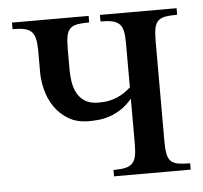

<svg xmlns="http://www.w3.org/2000/svg" viewBox="-40 -489 559 530"><g transform="rotate(-5 239.5 -223.5)"><path d="M255.4 0V-17.6Q274.9 -17.6 287.6 -20.3Q300.3 -22.9 307.6 -30.3Q314.9 -37.6 317.6 -50.5Q320.3 -63.5 320.3 -83.5V-209.5Q305.7 -192.4 290.3 -182.1Q274.9 -171.9 259.5 -166.5Q244.1 -161.1 229.2 -159.4Q214.4 -157.7 200.2 -157.7Q166 -157.7 142.6 -172.1Q119.1 -186.5 104.5 -208.3Q89.8 -230 83.5 -255.6Q77.1 -281.2 77.1 -303.2V-362.8Q77.1 -383.3 74.2 -396.2Q71.3 -409.2 64 -416.5Q56.6 -423.8 43.9 -426.5Q31.2 -429.2 11.7 -429.2V-447.3H224.1V-429.2Q204.1 -429.2 191.4 -427Q178.7 -424.8 171.4 -417.7Q164.1 -410.6 161.4 -397.5Q158.7 -384.3 158.7 -362.8V-303.2Q158.7 -288.6 161.1 -271.5Q163.6 -254.4 170.9 -240Q178.2 -225.6 192.4 -216.1Q206.5 -206.5 230 -206.5Q239.3 -206.5 249.5 -207.5Q259.8 -208.5 271.2 -211.9Q282.7 -215.3 294.9 -222.2Q307.1 -229 320.3 -240.7V-362.8Q320.3 -383.3 317.6 -396.2Q314.9 -409.2 307.6 -416.5Q300.3 -423.8 287.6 -426.5Q274.9 -429.2 255.4 -429.2V-447.3H467.8V-429.2Q447.8 -429.2 435.1 -427Q422.4 -424.8 415 -417.7Q407.7 -410.6 405 -397.5Q402.3 -384.3 402.3 -362.8V-83.5Q402.3 -62 405 -48.8Q407.7 -35.6 415 -28.8Q422.4 -22 435.1 -19.8Q447.8 -17.6 467.8 -17.6V0Z"/></g></svg>

Font: Doulos SIL Compact
Style: Regular
Weight: 400
Designer: Walt Agee, Victor Gaultney, Peter Martin, Debbi Hosken
Foundry: SIL International
Version: Version 4.110; 2011; Maintenance release ; LnSpcTght